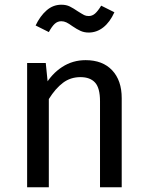

<svg xmlns="http://www.w3.org/2000/svg" viewBox="-20 -794 626 814"><path d="M343 -539Q415 -539 455.5 -496Q496 -453 496 -378V0H404V-365Q404 -421 383 -444Q362 -467 321 -467Q279 -467 247 -443Q215 -419 187 -374L171 -432Q199 -481 243.5 -510Q288 -539 343 -539ZM174 -527 187 -398V0H95V-527ZM356 -656Q337 -656 321.5 -663Q306 -670 287 -683Q272 -694 261.5 -699Q251 -704 240 -704Q224 -704 212 -693Q200 -682 187 -658L131 -686Q150 -726 177.5 -750Q205 -774 240 -774Q261 -774 276 -766.5Q291 -759 310 -746Q329 -734 337 -730Q345 -726 356 -726Q371 -726 383 -736.5Q395 -747 409 -770L465 -742Q446 -700 418 -678Q390 -656 356 -656Z"/></svg>

Font: Firava
Style: Regular
Weight: 400
Designer: Carrois Corporate & Edenspiekermann AG
Foundry: Greg Finn Gibson
Version: Version 5.000